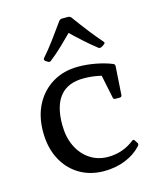

<svg xmlns="http://www.w3.org/2000/svg" viewBox="-112 -818 748 906"><g transform="rotate(-15 261.5 -365.5)"><path d="M149 -567Q142 -574 148 -581Q176 -613 204 -650.5Q232 -688 263 -732Q269 -739 278 -739H307Q316 -739 322 -732Q354 -688 382.5 -651.5Q411 -615 439 -583Q446 -576 437 -570Q434 -567 430.5 -565Q427 -563 423 -561Q414 -556 407 -562Q374 -588 342.5 -616.5Q311 -645 279 -676H301Q270 -645 239.5 -615.5Q209 -586 177 -561Q170 -554 161 -559Q158 -561 155 -563Q152 -565 149 -567ZM285 8Q216 8 163.5 -24Q111 -56 82 -113Q53 -170 53 -245Q53 -321 83 -378Q113 -435 167 -467.5Q221 -500 292 -500Q335 -500 379 -491.5Q423 -483 457 -469Q465 -465 464 -455L455 -317Q454 -308 444 -308H423Q413 -308 412 -318L386 -444L429 -417Q401 -428 369 -434Q337 -440 302 -440Q226 -440 187.5 -393.5Q149 -347 149 -255Q149 -195 170.5 -149.5Q192 -104 231 -78Q270 -52 320 -52Q355 -52 387.5 -63Q420 -74 448 -96Q455 -103 461 -94L470 -80Q475 -74 468 -65Q436 -30 388.5 -11Q341 8 285 8Z"/></g></svg>

Font: Hahmlet
Style: Regular
Weight: 400
Designer: Minjoo Ham & Mark Frömberg
Foundry: hypertype
Version: Version 1.001; ttfautohint (v1.8.3)